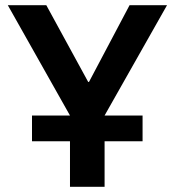

<svg xmlns="http://www.w3.org/2000/svg" viewBox="-20 -718 672 738"><path d="M249 -175H103V-274H249L10 -698H158L319 -403H322L478 -698H622L382 -274H528V-175H382V0H249Z"/></svg>

Font: IBM Plex Sans SmBld
Style: Regular
Weight: 600
Designer: Mike Abbink, Paul van der Laan, Pieter van Rosmalen
Foundry: Bold Monday
Version: Version 3.005